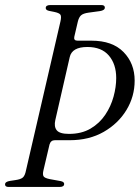

<svg xmlns="http://www.w3.org/2000/svg" viewBox="-56 -740 553 760"><path d="M-22 0Q-36 0 -36 -10Q-36 -21 -16 -24L4 -27Q26 -30 34.5 -37.5Q43 -45 47 -66L183 -654Q188 -675 183 -682Q178 -689 158 -693L138 -697Q125 -700 125 -708Q125 -720 143 -720H345Q359 -720 359 -710Q359 -699 339 -696L295 -690Q273 -687 264.5 -679Q256 -671 252 -654L238 -594Q235 -579 251 -579H306Q389 -579 433 -534Q477 -489 477 -421Q477 -358 444.5 -304.5Q412 -251 354.5 -218Q297 -185 220 -185H161Q145 -185 140 -168L116 -66Q112 -49 116.5 -42Q121 -35 141 -31L185 -23Q198 -20 198 -12Q198 0 180 0ZM217 -210Q267 -210 302.5 -231Q338 -252 360.5 -285.5Q383 -319 393.5 -357.5Q404 -396 404 -431Q404 -486 375 -520Q346 -554 290 -554Q229 -554 220 -514L163 -265Q157 -239 168.5 -224.5Q180 -210 217 -210Z"/></svg>

Font: Instrument Serif
Style: Italic
Weight: 400
Italic angle: -13°
Designer: Rodrigo Fuenzalida
Foundry: fragTYPE
Version: Version 1.000; ttfautohint (v1.8.4.7-5d5b);gftools[0.9.27]